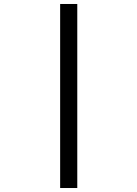

<svg xmlns="http://www.w3.org/2000/svg" viewBox="-20 -754 690 964"><path d="M282 190V-734H368V190Z"/></svg>

Font: Azeret Mono Thin Light
Style: Regular
Weight: 300
Version: Version 1.002